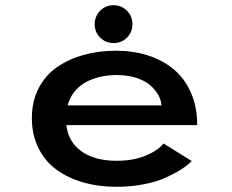

<svg xmlns="http://www.w3.org/2000/svg" viewBox="-20 -707 890 738"><path d="M468 -562.5Q447 -541.5 416.5 -541.5Q386 -541.5 365 -562.5Q344 -583.5 344 -614Q344 -644.5 365 -665.8Q386 -687 416.5 -687Q447 -687 468 -665.8Q489 -644.5 489 -614Q489 -583.5 468 -562.5ZM717 -88Q700.5 -71.5 677 -56.2Q653.5 -41 618.2 -24.8Q583 -8.5 533.2 1.2Q483.5 11 428 11Q359 11 300.2 -5.8Q241.5 -22.5 197.2 -54.8Q153 -87 127.8 -137.8Q102.5 -188.5 102.5 -253Q102.5 -317 128.2 -367.2Q154 -417.5 199 -448.8Q244 -480 302 -496Q360 -512 427 -512Q493 -512 549.2 -493.8Q605.5 -475.5 647.8 -440.5Q690 -405.5 714 -350.5Q738 -295.5 738 -226H235Q243 -160.5 293.8 -124.8Q344.5 -89 428 -89Q493 -89 540.5 -109Q588 -129 608.5 -155.5ZM430 -418.5Q357.5 -418.5 306.8 -389.2Q256 -360 240 -302H600.5Q599.5 -321.5 588.8 -341.2Q578 -361 558 -378.8Q538 -396.5 504.5 -407.5Q471 -418.5 430 -418.5Z"/></svg>

Font: League Mono Wide Medium
Style: Regular
Weight: 500
Width: 8
Designer: Tyler Finck
Foundry: The League of Moveable Type / Tyler Finck
Version: Version 2.210